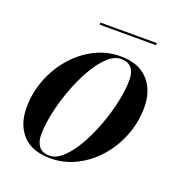

<svg xmlns="http://www.w3.org/2000/svg" viewBox="-109 -663 723 768"><g transform="rotate(20 252.0 -279.5)"><path d="M190 -569H430V-560H190ZM187 10Q108 10 68.2 -33.5Q28.5 -77 28.5 -148.5Q28.5 -212.5 51.2 -270.5Q74 -328.5 113.5 -373.5Q153 -418.5 204 -444.2Q255 -470 311.5 -470Q390 -470 430.5 -425.8Q471 -381.5 471 -310Q471 -246.5 448.5 -188.8Q426 -131 386.5 -86.2Q347 -41.5 295.8 -15.8Q244.5 10 187 10ZM180 1Q208.5 1 237 -25.8Q265.5 -52.5 290.8 -96.8Q316 -141 335.5 -193.5Q355 -246 366.2 -298.2Q377.5 -350.5 377.5 -393Q377.5 -424.5 363 -442.5Q348.5 -460.5 318 -460.5Q289.5 -460.5 261 -433.8Q232.5 -407 207.2 -362.8Q182 -318.5 162.5 -266Q143 -213.5 131.8 -161.2Q120.5 -109 120.5 -66.5Q120.5 -35.5 135 -17.2Q149.5 1 180 1Z"/></g></svg>

Font: Bodoni* 24pt Medium
Style: Italic
Weight: 500
Italic angle: -13°
Version: Version 2.3